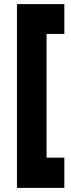

<svg xmlns="http://www.w3.org/2000/svg" viewBox="-20 -751 343 928"><path d="M62 -731H291V-587H205V11H291V157H62Z"/></svg>

Font: Decalotype Black
Style: Regular
Weight: 900
Designer: Alfredo Marco Pradil
Foundry: Alfredo Marco Pradil
Version: Version 1.0